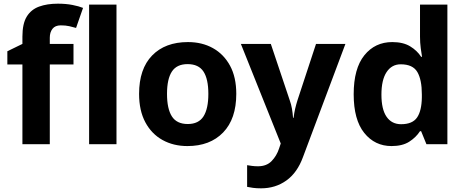

<svg xmlns="http://www.w3.org/2000/svg" viewBox="-20 -785 2533 1045"><path d="M380 -434H251V0H102V-434H20V-506L102 -546V-586Q102 -656 125.5 -694.5Q149 -733 192.5 -749Q236 -765 295 -765Q339 -765 374.5 -758Q410 -751 432 -742L394 -633Q377 -638 357 -642.5Q337 -647 311 -647Q280 -647 265.5 -628Q251 -609 251 -580V-546H380Z M614 0H465V-760H614Z M1266 -274Q1266 -138 1194.5 -64Q1123 10 1000 10Q924 10 864.5 -23Q805 -56 771 -119.5Q737 -183 737 -274Q737 -410 808 -483Q879 -556 1003 -556Q1080 -556 1139 -523Q1198 -490 1232 -427.5Q1266 -365 1266 -274ZM889 -274Q889 -193 915.5 -151.5Q942 -110 1002 -110Q1061 -110 1087.5 -151.5Q1114 -193 1114 -274Q1114 -355 1087.5 -395.5Q1061 -436 1001 -436Q942 -436 915.5 -395.5Q889 -355 889 -274Z M1291 -546H1454L1557 -239Q1565 -217 1569 -193.5Q1573 -170 1575 -144H1578Q1581 -170 1586.5 -193.5Q1592 -217 1599 -239L1700 -546H1860L1629 70Q1598 155 1538.5 197.5Q1479 240 1401 240Q1376 240 1357.5 237.5Q1339 235 1325 232V114Q1336 116 1351.5 118Q1367 120 1384 120Q1431 120 1458.5 91.5Q1486 63 1499 23L1508 -4Z M2111 10Q2020 10 1962.5 -61.5Q1905 -133 1905 -272Q1905 -412 1963 -484Q2021 -556 2115 -556Q2174 -556 2212 -533Q2250 -510 2272 -476H2277Q2274 -492 2270 -522.5Q2266 -553 2266 -585V-760H2415V0H2301L2272 -71H2266Q2244 -37 2207 -13.5Q2170 10 2111 10ZM2163 -109Q2225 -109 2250 -145.5Q2275 -182 2276 -255V-271Q2276 -351 2251.5 -393Q2227 -435 2161 -435Q2112 -435 2084 -392.5Q2056 -350 2056 -270Q2056 -190 2084 -149.5Q2112 -109 2163 -109Z"/></svg>

Font: Noto Sans Devanagari UI
Style: Bold
Weight: 700
Designer: Jelle Bosma - Monotype Design Team
Foundry: Monotype Imaging Inc.
Version: Version 2.004; ttfautohint (v1.8.4.7-5d5b)